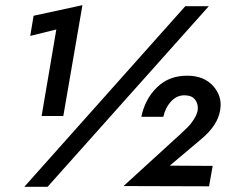

<svg xmlns="http://www.w3.org/2000/svg" viewBox="-20 -723 885 743"><path d="M97 -584 110 -662 299 -703 225 -274H141L198 -609ZM697 -699H788L164 0H74ZM458 -3 676 -202Q699 -224 708 -232.5Q717 -241 729.5 -260Q742 -279 745 -296Q748 -319 736 -336Q724 -353 698 -354Q666 -356 643 -331.5Q620 -307 612 -271H527Q541 -340 588 -385.5Q635 -431 706 -430Q769 -430 805 -390Q841 -350 832 -297Q823 -238 758 -184L637 -82L803 -81L789 -2Z"/></svg>

Font: Jost* 600 Semi
Style: Italic
Weight: 600
Italic angle: -10°
Version: Version 3.500